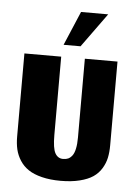

<svg xmlns="http://www.w3.org/2000/svg" viewBox="-45 -575 434 617"><g transform="rotate(5 172.0 -266.0)"><path d="M145 -429.3H199.7L279.3 -539.3H191.7ZM173.3 7Q208.3 7 234.8 0.3Q261.3 -6.3 277.8 -17.5Q294.3 -28.7 304.5 -45.5Q314.7 -62.3 318.5 -80.3Q322.3 -98.3 322.3 -120.7V-390.7H217V-136.7Q217 -115.3 213.8 -100.5Q210.7 -85.7 204.7 -77.8Q198.7 -70 191.7 -66.8Q184.7 -63.7 175.3 -63.7Q158.3 -63.7 149.5 -79.5Q140.7 -95.3 140.7 -137.7V-390.7H22V-122.7Q22 -100 26.3 -81.3Q30.7 -62.7 41.5 -45.8Q52.3 -29 69.2 -17.7Q86 -6.3 112.5 0.3Q139 7 173.3 7Z"/></g></svg>

Font: Jomhuria
Style: Regular
Weight: 400
Designer: Arabic design by Kourosh Beigpour, Latin design by Eben Sorkin, engineering by Lasse Fister and Khaled Hosney
Version: Version 1.0010